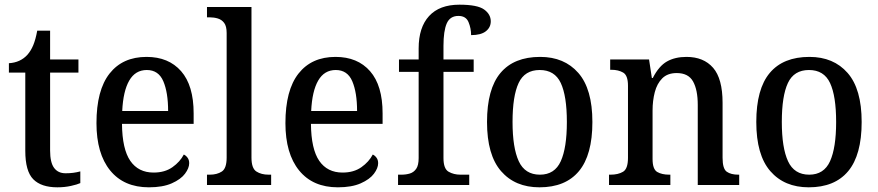

<svg xmlns="http://www.w3.org/2000/svg" viewBox="-20 -790 3748 820"><path d="M225 10Q156 10 122 -24.5Q88 -59 88 -146V-480H18V-520Q67 -523 97 -556Q112 -573 122 -597Q132 -621 139 -659H194V-536H315V-480H194V-147Q194 -96 211 -73Q228 -50 260 -50Q278 -50 293 -52Q308 -54 323 -58V-8Q310 -2 283 4Q256 10 225 10Z M616 10Q509 10 450.5 -62Q392 -134 392 -264Q392 -405 448 -476Q504 -547 606 -547Q700 -547 753.5 -486Q807 -425 807 -306V-261H501Q502 -153 536.5 -103Q571 -53 636 -53Q684 -53 716.5 -76Q749 -99 765 -130Q774 -126 781 -116.5Q788 -107 788 -93Q788 -72 770 -48Q752 -24 713.5 -7Q675 10 616 10ZM698 -316Q698 -395 677.5 -443Q657 -491 607 -491Q558 -491 532 -446Q506 -401 502 -316Z M864 0V-44H876Q907 -44 927.5 -57.5Q948 -71 948 -117V-649Q948 -678 937.5 -692Q927 -706 910.5 -711Q894 -716 876 -716H864V-760H1054V-117Q1054 -71 1075 -57.5Q1096 -44 1127 -44H1138V0Z M1423 10Q1316 10 1257.5 -62Q1199 -134 1199 -264Q1199 -405 1255 -476Q1311 -547 1413 -547Q1507 -547 1560.5 -486Q1614 -425 1614 -306V-261H1308Q1309 -153 1343.5 -103Q1378 -53 1443 -53Q1491 -53 1523.5 -76Q1556 -99 1572 -130Q1581 -126 1588 -116.5Q1595 -107 1595 -93Q1595 -72 1577 -48Q1559 -24 1520.5 -7Q1482 10 1423 10ZM1505 -316Q1505 -395 1484.5 -443Q1464 -491 1414 -491Q1365 -491 1339 -446Q1313 -401 1309 -316Z M1680 0V-44H1695Q1714 -44 1730.5 -49Q1747 -54 1757.5 -69Q1768 -84 1768 -115V-483H1684V-536H1768V-583Q1768 -673 1812.5 -721.5Q1857 -770 1942 -770Q2019 -770 2047.5 -749.5Q2076 -729 2076 -699Q2076 -673 2055 -656.5Q2034 -640 1992 -640Q1992 -669 1981 -695.5Q1970 -722 1938 -722Q1902 -722 1888 -690Q1874 -658 1874 -594V-536H2003V-483H1874V-115Q1874 -69 1896 -56.5Q1918 -44 1946 -44H1984V0Z M2284 10Q2180 10 2120 -59Q2060 -128 2060 -269Q2060 -410 2117.5 -478.5Q2175 -547 2287 -547Q2390 -547 2450 -478.5Q2510 -410 2510 -269Q2510 -128 2452.5 -59Q2395 10 2284 10ZM2286 -44Q2349 -44 2375 -101.5Q2401 -159 2401 -269Q2401 -380 2375 -435.5Q2349 -491 2285 -491Q2221 -491 2195 -435.5Q2169 -380 2169 -269Q2169 -159 2195.5 -101.5Q2222 -44 2286 -44Z M2581 0V-44H2588Q2620 -44 2641 -56.5Q2662 -69 2662 -116V-424Q2662 -468 2641.5 -480Q2621 -492 2591 -492H2586V-536H2752L2764 -457H2768Q2794 -508 2828.5 -527.5Q2863 -547 2912 -547Q2985 -547 3025.5 -500.5Q3066 -454 3066 -351V-116Q3066 -69 3084 -56.5Q3102 -44 3133 -44H3137V0H2960V-342Q2960 -406 2940 -442Q2920 -478 2870 -478Q2831 -478 2808.5 -455.5Q2786 -433 2776.5 -396.5Q2767 -360 2767 -318V-111Q2767 -67 2787 -55.5Q2807 -44 2838 -44H2843V0Z M3434 10Q3330 10 3270 -59Q3210 -128 3210 -269Q3210 -410 3267.5 -478.5Q3325 -547 3437 -547Q3540 -547 3600 -478.5Q3660 -410 3660 -269Q3660 -128 3602.5 -59Q3545 10 3434 10ZM3436 -44Q3499 -44 3525 -101.5Q3551 -159 3551 -269Q3551 -380 3525 -435.5Q3499 -491 3435 -491Q3371 -491 3345 -435.5Q3319 -380 3319 -269Q3319 -159 3345.5 -101.5Q3372 -44 3436 -44Z"/></svg>

Font: Noto Serif Sinhala SemiCondensed Medium
Style: Regular
Weight: 500
Width: 4
Designer: Jelle Bosma - Monotype Design Team
Foundry: Monotype Imaging Inc.
Version: Version 2.007; ttfautohint (v1.8.4.7-5d5b)